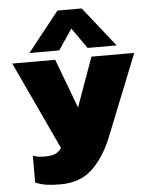

<svg xmlns="http://www.w3.org/2000/svg" viewBox="-60 -778 779 1002"><g transform="rotate(-5 329.5 -276.5)"><path d="M114 -521 279 -729H406L571 -521H419L343 -629L270 -521ZM216 176Q172 176 143 171.5Q114 167 85 155V14Q100 20 114.5 22Q129 24 145 24Q180 24 199.5 16.5Q219 9 235 -13L20 -474H245L342 -216L435 -474H659L490 -51Q448 54 384 115Q320 176 216 176Z"/></g></svg>

Font: Kanit ExtraBold
Style: Regular
Weight: 800
Designer: Katatrad Team
Foundry: CadsonDemak
Version: Version 2.000; ttfautohint (v1.8.3)